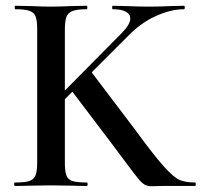

<svg xmlns="http://www.w3.org/2000/svg" viewBox="-20 -645 699 666"><path d="M657 0H544L505 1Q491 1 481 -5Q471 -11 458 -27Q445 -43 410 -90L369 -145L231 -327L205 -301V-81Q205 -50 210.5 -36Q216 -22 231.5 -17Q247 -12 281 -12Q284 -12 284 -6Q284 0 281 0Q248 0 230 -1L156 -2L85 -1Q66 0 32 0Q29 0 29 -6Q29 -12 32 -12Q66 -12 81.5 -17Q97 -22 103 -36.5Q109 -51 109 -81V-544Q109 -574 103.5 -588Q98 -602 82 -607.5Q66 -613 33 -613Q31 -613 31 -619Q31 -625 33 -625L85 -624Q129 -622 156 -622Q185 -622 231 -624L281 -625Q283 -625 283 -619Q283 -613 281 -613Q248 -613 232 -607Q216 -601 210.5 -586.5Q205 -572 205 -542V-331L401 -529Q432 -560 432 -581Q432 -596 416.5 -604.5Q401 -613 371 -613Q369 -613 369 -619Q369 -625 371 -625L416 -624Q460 -622 496 -622Q535 -622 575 -624L618 -625Q621 -625 621 -619Q621 -613 618 -613Q573 -613 521 -589.5Q469 -566 427 -523L298 -394L445 -200Q513 -107 547.5 -68.5Q582 -30 602.5 -21Q623 -12 657 -12Q659 -12 659 -6Q659 0 657 0Z"/></svg>

Font: Cormorant SC SemiBold
Style: Regular
Weight: 600
Designer: Christian Thalmann (Catharsis Fonts)
Version: Version 3.000